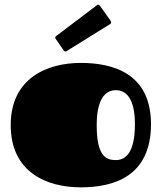

<svg xmlns="http://www.w3.org/2000/svg" viewBox="-20 -787 694 824"><path d="M327 17C464 17 628 -27 628 -254C628 -474 462 -517 327 -517C180 -517 26 -450 26 -250C26 -48 180 17 327 17ZM477 -100C434 -100 395 -118 395 -250C395 -382 446 -400 477 -400C517 -400 559 -371 559 -254C559 -130 518 -100 477 -100ZM453 -684C456 -686 457 -688 457 -691C457 -693 456 -696 454 -699L409 -762C406 -765 404 -767 402 -767C399 -767 397 -766 395 -764L222 -633C219 -630 217 -628 217 -625C217 -624 218 -621 220 -619L253 -571C256 -567 259 -566 261 -566C263 -566 265 -567 268 -569Z"/></svg>

Font: Fascinate
Style: Regular
Weight: 900
Designer: Astigmatic (AOETI)
Foundry: Astigmatic (AOETI)
Version: Version 1.000